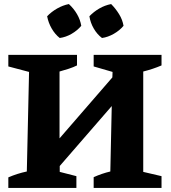

<svg xmlns="http://www.w3.org/2000/svg" viewBox="-20 -925 840 945"><path d="M21 0V-52Q65 -71 112 -81L123 -571L21 -598V-655H359V-603Q341 -594 318 -586.5Q295 -579 273 -573V-244L533 -544L534 -571L441 -598V-655H775V-603Q733 -585 685 -573V-79L775 -58V0H441V-53Q481 -71 523 -81L530 -403L274 -108V-79L356 -58V0ZM319 -905Q343 -883 359 -855.5Q375 -828 380 -798Q361 -775 332.5 -758.5Q304 -742 274 -738Q251 -756 234.5 -784.5Q218 -813 212 -845Q233 -867 261 -883Q289 -899 319 -905ZM527 -905Q549 -883 566 -855.5Q583 -828 588 -798Q569 -775 540 -758.5Q511 -742 482 -738Q458 -756 441.5 -784.5Q425 -813 420 -845Q441 -867 468.5 -883Q496 -899 527 -905Z"/></svg>

Font: Piazzolla
Style: Bold
Weight: 700
Designer: Juan Pablo del Peral
Foundry: Huerta Tipografica
Version: Version 1.330